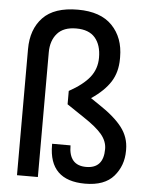

<svg xmlns="http://www.w3.org/2000/svg" viewBox="-56 -858 705 916"><g transform="rotate(5 296.0 -400.0)"><path d="M270 -422Q337 -459 368.5 -499Q400 -539 400 -593Q400 -653 370.5 -687.5Q341 -722 280 -722Q219 -722 189 -687.5Q159 -653 159 -597V0H59V-604Q59 -699 113 -755.5Q167 -812 280 -812Q389 -812 444.5 -754.5Q500 -697 500 -604V-596Q500 -532 470.5 -485.5Q441 -439 379 -397L419 -370Q495 -320 531 -273Q567 -226 567 -167V-161Q567 -90 523 -39Q479 12 386 12Q213 12 213 -158V-164H301Q301 -68 384 -68Q467 -68 467 -161Q467 -198 440 -230.5Q413 -263 352 -303L270 -358Z"/></g></svg>

Font: Coupeur_Texte
Style: Regular
Weight: 400
Designer: Léa Rolland
Version: Version 1.000;PS 001.000;hotconv 1.0.88;makeotf.lib2.5.64775